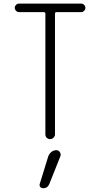

<svg xmlns="http://www.w3.org/2000/svg" viewBox="-20 -750 540 1035"><path d="M240.2 92.8Q245.1 79.1 256.8 69.3Q268.6 59.6 284.2 59.6Q295.9 59.6 302.7 70.3Q309.6 81.1 305.7 91.8L246.1 241.2Q236.3 265.6 211.9 264.6Q202.1 264.6 196.8 257.3Q191.4 250 194.3 241.2ZM82 -684.6Q73.2 -684.6 66.4 -691.9Q59.6 -699.2 59.6 -708Q59.6 -716.8 66.4 -723.6Q73.2 -730.5 82 -730.5H418Q426.8 -730.5 433.6 -723.6Q440.4 -716.8 440.4 -708Q440.4 -699.2 433.6 -691.9Q426.8 -684.6 418 -684.6H284.2Q276.4 -684.6 276.4 -675.8V-25.4Q276.4 -15.6 268.6 -7.8Q260.7 0 250 0Q240.2 0 232.4 -6.8Q224.6 -13.7 224.6 -25.4V-675.8Q224.6 -684.6 215.8 -684.6Z"/></svg>

Font: Rounded Mgen+ 2m light
Style: Regular
Weight: 200
Designer: [Source Han Sans]
Ryoko NISHIZUKA  (kana & ideographs); Paul D. Hunt (Latin, Greek & Cyrillic); Wenlong ZHANG  (bopomofo
Version: Version 1.059.20150602